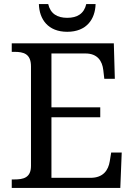

<svg xmlns="http://www.w3.org/2000/svg" viewBox="-20 -928 663 948"><path d="M312 -771C407 -771 450 -833 452 -908H406C395 -860 361 -840 312 -840C263 -840 229 -860 218 -908H172C174 -833 217 -771 312 -771ZM38 0H574L581 -175H529L522 -132C515 -88 490 -50 427 -50H234V-349H475V-398H234V-664H402C462 -664 485 -626 490 -582L495 -539H547L542 -714H38V-672H51C96 -672 133 -663 133 -600V-109C133 -50 95 -42 51 -42H38Z"/></svg>

Font: Noto Serif Thai
Style: Regular
Weight: 400
Designer: Monotype Design Team
Foundry: Monotype Imaging Inc.
Version: Version 1.901